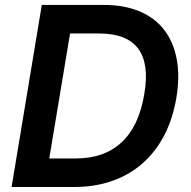

<svg xmlns="http://www.w3.org/2000/svg" viewBox="-20 -747 764 767"><path d="M26.3 0 147 -727.3H394.9Q475.9 -727.3 536.8 -701.9Q597.7 -676.5 635.1 -628.6Q672.6 -580.6 685.7 -512.1Q698.9 -443.5 684.7 -357.2Q670.8 -273.4 636.4 -207Q601.9 -140.6 549.7 -94.6Q497.5 -48.7 428.4 -24.3Q359.4 0 276.3 0ZM176.8 -114H283Q396.7 -114 466.1 -178.8Q535.5 -243.6 556.5 -371.8Q597.7 -613.3 375.4 -613.3H259.9Z"/></svg>

Font: Inter P Semi Bold
Style: Italic
Weight: 600
Italic angle: 9.39999°
Designer: Rasmus Andersson
Foundry: rsms
Version: Version 3.018;git-588b23468